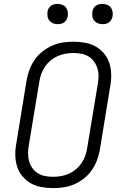

<svg xmlns="http://www.w3.org/2000/svg" viewBox="-20 -957 640 985"><path d="M252 8Q221 8 191.5 2.5Q162 -3 137.5 -17Q113 -31 94.5 -53.5Q76 -76 67.5 -103.5Q59 -131 58.5 -161.5Q58 -192 64 -223L117 -548Q122 -575 132 -601.5Q142 -628 159 -652Q176 -676 199.5 -694Q223 -712 249 -723.5Q275 -735 302.5 -739Q330 -743 357 -743Q388 -743 417.5 -737.5Q447 -732 471.5 -718Q496 -704 514.5 -681.5Q533 -659 541.5 -631.5Q550 -604 550.5 -573.5Q551 -543 545 -512L492 -187Q487 -160 477 -133.5Q467 -107 450 -83Q433 -59 410 -41Q387 -23 360.5 -11.5Q334 0 306.5 4Q279 8 252 8ZM252 -50Q272 -50 292.5 -53.5Q313 -57 332.5 -65.5Q352 -74 368.5 -87.5Q385 -101 397.5 -119Q410 -137 417 -156.5Q424 -176 427 -196L481 -522Q485 -543 485.5 -564Q486 -585 480.5 -604Q475 -623 463.5 -639.5Q452 -656 435.5 -666.5Q419 -677 398.5 -681Q378 -685 357 -685Q337 -685 316.5 -681.5Q296 -678 276.5 -669.5Q257 -661 240.5 -647.5Q224 -634 211.5 -616Q199 -598 192 -578.5Q185 -559 182 -539L128 -213Q124 -192 124 -171Q124 -150 129 -131Q134 -112 145.5 -95.5Q157 -79 173.5 -68.5Q190 -58 210.5 -54Q231 -50 252 -50ZM506 -833Q493 -833 482 -837.5Q471 -842 463.5 -851Q456 -860 454 -872.5Q452 -885 454 -898Q455 -906 460 -914.5Q465 -923 472.5 -928Q480 -933 488.5 -935Q497 -937 505 -937Q518 -937 529.5 -932.5Q541 -928 548 -919Q555 -910 557.5 -897.5Q560 -885 557 -872Q556 -864 551 -855.5Q546 -847 539 -842Q532 -837 523 -835Q514 -833 506 -833ZM276 -833Q263 -833 252 -837.5Q241 -842 233.5 -851Q226 -860 224 -872.5Q222 -885 224 -898Q225 -906 230 -914.5Q235 -923 242.5 -928Q250 -933 258.5 -935Q267 -937 275 -937Q288 -937 299.5 -932.5Q311 -928 318 -919Q325 -910 327.5 -897.5Q330 -885 327 -872Q326 -864 321 -855.5Q316 -847 309 -842Q302 -837 293 -835Q284 -833 276 -833Z"/></svg>

Font: Iosevka Aile Light
Style: Italic
Weight: 300
Italic angle: -9°
Designer: Belleve Invis
Foundry: Belleve Invis
Version: Version 31.1.0; ttfautohint (v1.8.4)